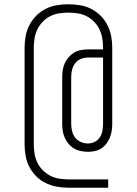

<svg xmlns="http://www.w3.org/2000/svg" viewBox="-20 -789 640 898"><path d="M486 89H300Q273 89 245.5 84Q218 79 193.5 67Q169 55 149.5 35.5Q130 16 117.5 -8Q105 -32 100 -59.5Q95 -87 95 -114V-566Q95 -593 100 -620Q105 -647 117.5 -671.5Q130 -696 149.5 -715.5Q169 -735 193.5 -747.5Q218 -760 245.5 -764.5Q273 -769 300 -769Q327 -769 354.5 -764.5Q382 -760 406.5 -747.5Q431 -735 450.5 -715.5Q470 -696 482.5 -671.5Q495 -647 500 -620Q505 -593 505 -566V-210Q505 -194 502.5 -177.5Q500 -161 494 -146Q488 -131 478 -117.5Q468 -104 454 -95Q440 -86 424 -82.5Q408 -79 392 -79Q375 -79 358 -82.5Q341 -86 326.5 -94.5Q312 -103 301 -116Q290 -129 283 -144.5Q276 -160 273.5 -176.5Q271 -193 271 -210V-428Q271 -445 273.5 -461.5Q276 -478 283 -493.5Q290 -509 301.5 -522Q313 -535 327.5 -543.5Q342 -552 359 -555Q376 -558 393 -558H462V-566Q462 -588 458.5 -609.5Q455 -631 445.5 -651Q436 -671 420.5 -687Q405 -703 385.5 -713Q366 -723 344 -726.5Q322 -730 300 -730Q278 -730 256 -726.5Q234 -723 214.5 -713Q195 -703 179.5 -687Q164 -671 154.5 -651Q145 -631 141.5 -609.5Q138 -588 138 -566V-114Q138 -92 141.5 -70.5Q145 -49 154.5 -29Q164 -9 180 7Q196 23 215.5 33Q235 43 256.5 46.5Q278 50 300 50H486ZM391 -118Q408 -118 423 -125.5Q438 -133 447 -147Q456 -161 459 -177Q462 -193 462 -210V-520H393Q375 -520 358.5 -513.5Q342 -507 331.5 -493Q321 -479 317 -462Q313 -445 313 -428V-210Q313 -193 317 -176Q321 -159 331.5 -145.5Q342 -132 358 -125Q374 -118 391 -118Z"/></svg>

Font: Zed Sans Extralight Extended
Style: Regular
Weight: 200
Width: 7
Designer: Belleve Invis
Foundry: Belleve Invis
Version: Version 1.0.0; ttfautohint (v1.8.4)